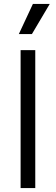

<svg xmlns="http://www.w3.org/2000/svg" viewBox="-20 -949 281 969"><path d="M84 0V-696H158V0ZM141 -777H75L146 -929H231Z"/></svg>

Font: Bricolage Grotesque 12pt Light
Style: Regular
Weight: 300
Designer: Mathieu Triay
Foundry: Atelier Triay
Version: Version 1.001; ttfautohint (v1.8.4.7-5d5b);gftools[0.9.33.de